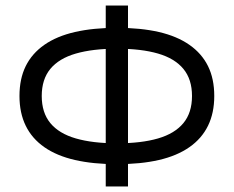

<svg xmlns="http://www.w3.org/2000/svg" viewBox="-20 -670 840 690"><path d="M400 -80Q315 -80 249.5 -95Q184 -110 139.5 -141Q95 -172 72.5 -218Q50 -264 50 -325Q50 -387 72.5 -432.5Q95 -478 139.5 -509Q184 -540 249.5 -555Q315 -570 400 -570Q486 -570 551 -555Q616 -540 660.5 -509Q705 -478 727.5 -432.5Q750 -387 750 -325Q750 -264 727.5 -218Q705 -172 660.5 -141Q616 -110 551 -95Q486 -80 400 -80ZM400 -155Q488 -155 548 -172.5Q608 -190 639 -227.5Q670 -265 670 -325Q670 -385 639 -422.5Q608 -460 548 -477.5Q488 -495 400 -495Q313 -495 252.5 -477.5Q192 -460 161 -422.5Q130 -385 130 -325Q130 -265 161 -227.5Q192 -190 252.5 -172.5Q313 -155 400 -155ZM360 -650H440V0H360Z"/></svg>

Font: Syne
Style: Regular
Weight: 400
Designer: Lucas Descroix
Foundry: Bonjour Monde
Version: Version 2.200